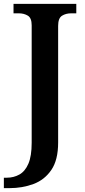

<svg xmlns="http://www.w3.org/2000/svg" viewBox="-37 -734 438 994"><path d="M-17 240V186H-2Q34 186 63.5 169.5Q93 153 110 113.5Q127 74 127 5V-603Q127 -641 107 -653Q87 -665 61 -665H33V-714H358V-665H331Q304 -665 284 -652.5Q264 -640 264 -600V4Q264 94 229 145.5Q194 197 136.5 218.5Q79 240 12 240Z"/></svg>

Font: Noto Serif Myanmar SemiBold
Style: Regular
Weight: 600
Designer: Ben Mitchell and the Monotype Design Team
Foundry: Monotype Imaging Inc.
Version: Version 2.106; ttfautohint (v1.8.4.7-5d5b)